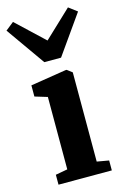

<svg xmlns="http://www.w3.org/2000/svg" viewBox="-150 -923 638 981"><g transform="rotate(-15 169.0 -432.0)"><path d="M32.5 0V-52.5L96 -64V-447L30 -467V-526L218.5 -556H224.5L251.5 -535.5V-63.5L314.5 -52.5V0ZM124.5 -623.5 -20.5 -829 23 -863.5 169 -726 313.5 -862.5 358 -829 213 -623.5Z"/></g></svg>

Font: Merriweather 48pt ExtraBold
Style: Regular
Weight: 800
Version: Version 2.100